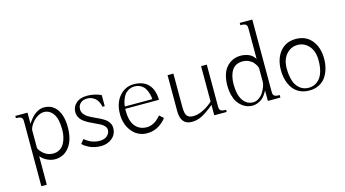

<svg xmlns="http://www.w3.org/2000/svg" viewBox="-93 -1038 2850 1588"><g transform="rotate(-15 1332.0 -244.0)"><path d="M139.6 -420.9V-324.2Q141.6 -328.1 147.2 -336.9Q152.8 -345.7 166.5 -362.5Q180.2 -379.4 195.6 -393.1Q210.9 -406.7 233.9 -417.2Q256.8 -427.7 280.3 -427.7Q352.5 -427.7 391.6 -371.8Q430.7 -315.9 430.7 -218.8Q430.7 -110.8 383.5 -50Q336.4 10.7 261.7 10.7Q228.5 10.7 195.3 -5.1Q162.1 -21 139.6 -47.9V196.3H92.8V-353.5Q92.8 -366.7 91.8 -373Q90.8 -379.4 85.7 -387.2Q80.6 -395 68.4 -398.2Q56.2 -401.4 35.2 -401.4V-420.9ZM271.5 -390.6Q247.1 -390.6 221.9 -377Q196.8 -363.3 179.2 -343.8Q161.6 -324.2 150.6 -303.7Q139.6 -283.2 139.6 -268.6V-116.2L143.6 -108.4Q147.9 -100.1 157.5 -88.9Q167 -77.6 180.2 -66.4Q193.4 -55.2 213.9 -47.1Q234.4 -39.1 257.8 -39.1Q290.5 -39.1 315.2 -54.2Q339.8 -69.3 353.8 -95Q367.7 -120.6 374.3 -149.7Q380.9 -178.7 380.9 -210.9Q380.9 -304.7 349.6 -347.7Q318.4 -390.6 271.5 -390.6Z M502 -56.6 530.3 -90.8Q532.2 -88.9 535.9 -85.4Q539.6 -82 552.2 -73.5Q564.9 -64.9 578.6 -58.3Q592.3 -51.8 613.5 -46.4Q634.8 -41 656.2 -41Q698.7 -41 721.9 -62.3Q745.1 -83.5 745.1 -111.3Q745.1 -128.4 732.9 -143.1Q720.7 -157.7 700.9 -168.5Q681.2 -179.2 657.5 -189.7Q633.8 -200.2 610.1 -212.4Q586.4 -224.6 566.7 -239.3Q546.9 -253.9 534.7 -275.4Q522.5 -296.9 522.5 -323.2Q522.5 -367.2 556.2 -397.9Q589.8 -428.7 650.4 -428.7Q682.1 -428.7 712.2 -421.9Q742.2 -415 756.3 -408.2L770.5 -401.4V-307.6H751Q750.5 -311.5 749.3 -318.1Q748 -324.7 741 -341.8Q733.9 -358.9 723.4 -371.8Q712.9 -384.8 692.1 -395.5Q671.4 -406.2 644.5 -406.2Q610.4 -406.2 588.4 -387Q566.4 -367.7 566.4 -334Q566.4 -312.5 578.9 -294.9Q591.3 -277.3 611.1 -265.4Q630.9 -253.4 655 -242.2Q679.2 -231 703.4 -219.2Q727.5 -207.5 747.3 -194.1Q767.1 -180.7 779.5 -160.4Q792 -140.1 792 -115.2Q792 -62 752.4 -29.1Q712.9 3.9 656.2 3.9Q627.4 3.9 600.8 -2.4Q574.2 -8.8 556.9 -17.6Q539.6 -26.4 526.6 -35.2Q513.7 -43.9 507.8 -50.3Z M1049.8 -420.9Q1078.6 -420.9 1102.5 -414.6Q1126.5 -408.2 1143.1 -398.4Q1159.7 -388.7 1172.6 -374.5Q1185.5 -360.4 1193.1 -346.4Q1200.7 -332.5 1206.1 -316.4Q1211.4 -300.3 1213.4 -288.6Q1215.3 -276.9 1216.3 -264.6Q1217.3 -252.4 1217 -248.5Q1216.8 -244.6 1216.8 -242.2H928.7Q928.2 -231.9 928.2 -222.2Q928.2 -143.1 960.4 -98.6Q996.6 -48.8 1064.5 -48.8Q1084 -48.8 1103.8 -56.2Q1123.5 -63.5 1136.7 -72.5Q1149.9 -81.5 1162.1 -93.3Q1174.3 -105 1178 -109.6Q1181.6 -114.3 1183.6 -117.2L1217.8 -86.9L1211.4 -78.1Q1205.1 -68.8 1191.2 -56.2Q1177.2 -43.5 1158.9 -30.8Q1140.6 -18.1 1112.8 -9Q1085 0 1054.7 0Q975.1 0 925 -60.5Q875 -121.1 875 -210.9Q875 -303.7 924.3 -362.3Q973.6 -420.9 1049.8 -420.9ZM930.7 -261.7H1165Q1165 -270.5 1163.3 -283.7Q1161.6 -296.9 1154.5 -318.6Q1147.5 -340.3 1136 -357.9Q1124.5 -375.5 1102.1 -388.4Q1079.6 -401.4 1049.8 -401.4Q1020.5 -401.4 997.8 -388.2Q975.1 -375 963.1 -357.7Q951.2 -340.3 943.4 -318.4Q935.5 -296.4 933.3 -283.7Q931.2 -271 930.7 -261.7Z M1674.8 -420.9V-66.4Q1674.8 -53.2 1675.8 -46.9Q1676.8 -40.5 1681.9 -32.7Q1687 -24.9 1699.2 -21.7Q1711.4 -18.6 1732.4 -18.6V0H1626V-88.9Q1567.9 -41 1525.1 -18.1Q1482.4 4.9 1434.6 4.9Q1338.9 4.9 1338.9 -113.3V-420.9H1388.7V-136.7Q1388.7 -77.6 1404.8 -57.9Q1420.9 -38.1 1458 -38.1Q1500 -38.1 1547.9 -63Q1595.7 -87.9 1626 -118.2V-420.9Z M2085 0V-91.3Q2082 -84.5 2079.3 -79.1Q2076.7 -73.7 2064.5 -56.2Q2052.2 -38.6 2038.8 -27.1Q2025.4 -15.6 2002.2 -5.4Q1979 4.9 1953.1 4.9Q1930.7 4.9 1909.2 -2Q1887.7 -8.8 1866.5 -25.1Q1845.2 -41.5 1829.3 -65.4Q1813.5 -89.4 1803.7 -126.7Q1793.9 -164.1 1793.9 -210Q1793.9 -256.3 1804.4 -293.5Q1814.9 -330.6 1831.8 -353.8Q1848.6 -377 1871.3 -392.3Q1894 -407.7 1916.7 -413.8Q1939.5 -419.9 1962.9 -419.9Q1989.3 -419.9 2011.7 -413.3Q2034.2 -406.7 2046.9 -398.7Q2059.6 -390.6 2069.3 -379.9Q2079.1 -369.1 2081.5 -365Q2084 -360.8 2085 -358.4V-616.2Q2085 -629.4 2084 -635.7Q2083 -642.1 2077.9 -649.9Q2072.8 -657.7 2060.5 -660.9Q2048.3 -664.1 2027.3 -664.1V-683.6H2134.8V-69.3Q2134.8 -56.2 2135.7 -49.8Q2136.7 -43.5 2141.8 -35.6Q2147 -27.8 2159.2 -24.7Q2171.4 -21.5 2192.4 -21.5V0ZM1966.8 -370.1Q1905.8 -370.1 1876.2 -325.7Q1846.7 -281.2 1846.7 -204.1Q1846.7 -116.2 1878.9 -68.4Q1911.1 -20.5 1965.8 -20.5Q1992.2 -20.5 2015.9 -37.1Q2039.6 -53.7 2054 -77.1Q2068.4 -100.6 2076.7 -123.8Q2085 -147 2085 -162.1V-275.4Q2085 -286.6 2077.1 -302Q2069.3 -317.4 2055.4 -333Q2041.5 -348.6 2017.8 -359.4Q1994.1 -370.1 1966.8 -370.1Z M2439.5 -435.5Q2526.4 -435.5 2575.7 -374.5Q2625 -313.5 2625 -217.8Q2625 -171.4 2613.5 -131.6Q2602.1 -91.8 2580.1 -60.8Q2558.1 -29.8 2522.2 -12Q2486.3 5.9 2440.4 5.9Q2394 5.9 2357.9 -12Q2321.8 -29.8 2299.8 -60.8Q2277.8 -91.8 2266.4 -131.6Q2254.9 -171.4 2254.9 -217.8Q2254.9 -313.5 2304 -374.5Q2353 -435.5 2439.5 -435.5ZM2440.4 -17.6Q2467.3 -17.6 2490.5 -27.8Q2513.7 -38.1 2533.7 -60.1Q2553.7 -82 2565.4 -122.3Q2577.1 -162.6 2577.1 -216.8Q2577.1 -294.4 2537.8 -339.1Q2498.5 -383.8 2441.4 -383.8Q2383.8 -383.8 2344.2 -339.1Q2304.7 -294.4 2304.7 -216.8Q2304.7 -172.9 2312.5 -138.2Q2320.3 -103.5 2333.3 -81.3Q2346.2 -59.1 2364 -44.4Q2381.8 -29.8 2400.6 -23.7Q2419.4 -17.6 2440.4 -17.6Z"/></g></svg>

Font: Buda Light
Style: Regular
Weight: 300
Version: Version 1.003